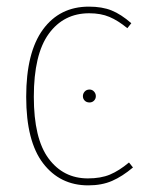

<svg xmlns="http://www.w3.org/2000/svg" viewBox="-20 -549 448 579"><path d="M376 -479 364 -464Q336 -487 310 -498Q284 -509 249 -509Q172 -509 127 -447Q82 -385 82 -257Q82 -131 126.5 -71Q171 -11 245 -11Q284 -11 311.5 -22.5Q339 -34 369 -59L381 -44Q349 -17 318 -3.5Q287 10 246 10Q161 10 110 -56.5Q59 -123 59 -257Q59 -391 109.5 -460Q160 -529 248 -529Q288 -529 316.5 -517.5Q345 -506 376 -479ZM269 -259Q269 -251 263.5 -245.5Q258 -240 250 -240Q241 -240 235.5 -245.5Q230 -251 230 -259Q230 -267 235.5 -273Q241 -279 250 -279Q258 -279 263.5 -273Q269 -267 269 -259Z"/></svg>

Font: Fira Sans Extra Condensed Thin
Style: Regular
Weight: 250
Width: 1
Designer: Carrois Corporate & Edenspiekermann AG
Foundry: Carrois Corporate GbR & Edenspiekermann AG
Version: Version 4.203